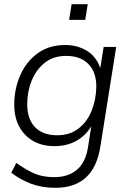

<svg xmlns="http://www.w3.org/2000/svg" viewBox="-20 -709 618 917"><path d="M244 188Q179 188 127 168Q75 148 34 116L58 69Q102 101 142.5 119Q183 137 239 137Q305 137 346.5 102.5Q388 68 400 -4L416 -106Q389 -61 344 -36Q299 -11 240 -11Q153 -11 100.5 -65Q48 -119 48 -209Q48 -283 76 -348Q104 -413 158.5 -453.5Q213 -494 292 -494Q349 -494 394 -467Q439 -440 459 -384L475 -485H535L459 -7Q428 188 244 188ZM253 -63Q314 -63 355.5 -95.5Q397 -128 418 -181Q439 -234 440 -295Q440 -365 402 -403.5Q364 -442 296 -442Q235 -442 194 -409.5Q153 -377 131.5 -324.5Q110 -272 110 -211Q110 -140 147.5 -101.5Q185 -63 253 -63ZM310 -614 322 -689H399L387 -614Z"/></svg>

Font: Nunito Sans Light
Style: Italic
Weight: 300
Italic angle: -9°
Designer: Vernon Adams
Foundry: Vernon Adams
Version: Version 3.006; ttfautohint (v1.8.3)